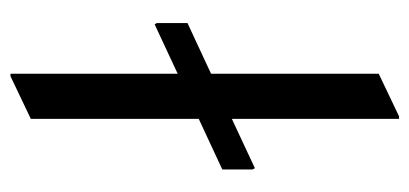

<svg xmlns="http://www.w3.org/2000/svg" viewBox="-232 -556 797 374"><g transform="rotate(-90 167.0 -368.5)"><path d="M127.9 9.8H123V-315.9L26.9 -271L24.4 -275.4V-334.5L123 -380.4V-707.5L206.1 -747.1H210.9V-421.4L307.1 -466.3L309.6 -461.9V-402.3L210.9 -356.4V-29.8Z"/></g></svg>

Font: Nova Square
Style: Book
Weight: 400
Designer: Wojciech Kalinowski "wmk69" (wmk69@o2.pl)
Foundry: Wojciech Kalinowski "wmk69" (wmk69@o2.pl)
Version: Version 3.1.0; 2021-05-23